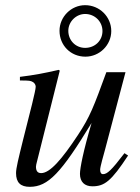

<svg xmlns="http://www.w3.org/2000/svg" viewBox="-20 -711 540 742"><path d="M410 -591C410 -646 365 -691 309 -691C255 -691 210 -646 210 -592C210 -536 253 -492 310 -492C365 -492 410 -537 410 -591ZM376 -591C376 -554 347 -526 309 -526C272 -526 244 -555 244 -592C244 -627 274 -657 309 -657C346 -657 376 -628 376 -591ZM461 -119C410 -52 394 -38 378 -38C371 -38 367 -44 367 -55C367 -67 381 -114 386 -133L465 -432H391C342 -298 328 -260 281 -189C219 -95 173 -42 139 -42C124 -42 119 -52 119 -67C119 -71 121 -80 122 -83L211 -438L207 -441C150 -428 114 -421 57 -414V-400C95 -400 98 -399 107 -394C113 -391 118 -383 118 -376C118 -368 112 -342 104 -309L69 -170C51 -97 42 -61 42 -42C42 -5 60 11 95 11C166 11 216 -42 334 -236C302 -128 289 -61 289 -39C289 -8 307 9 337 9C384 9 410 -11 475 -110Z"/></svg>

Font: STIXGeneral
Style: Italic
Weight: 400
Italic angle: -16.33°
Designer: MicroPress Inc., with final additions and corrections provided by Coen Hoffman, Elsevier (retired)
Version: Version 1.1.0